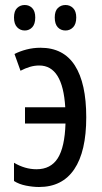

<svg xmlns="http://www.w3.org/2000/svg" viewBox="-20 -738 407 768"><path d="M136 10Q112 10 84 4.5Q56 -1 36 -14V-87Q80 -61 126 -61Q183 -61 211 -105Q239 -149 242 -244H80V-309H241Q231 -476 137 -476Q118 -476 99.5 -470.5Q81 -465 62 -455L38 -522Q59 -533 86 -540Q113 -547 142 -547Q234 -547 279.5 -476Q325 -405 325 -269Q325 -132 277 -61Q229 10 136 10ZM36 -668Q36 -694 48.5 -706Q61 -718 79 -718Q97 -718 109 -705.5Q121 -693 121 -668Q121 -642 109 -629Q97 -616 79 -616Q61 -616 48.5 -629Q36 -642 36 -668ZM199 -668Q199 -694 211.5 -706Q224 -718 242 -718Q260 -718 272.5 -705.5Q285 -693 285 -668Q285 -642 272.5 -629Q260 -616 242 -616Q223 -616 211 -629Q199 -642 199 -668Z"/></svg>

Font: Noto Sans ExtraCondensed
Style: Regular
Weight: 400
Width: 2
Designer: Monotype Design Team
Foundry: Monotype Imaging Inc.
Version: Version 2.013; ttfautohint (v1.8.4.7-5d5b)